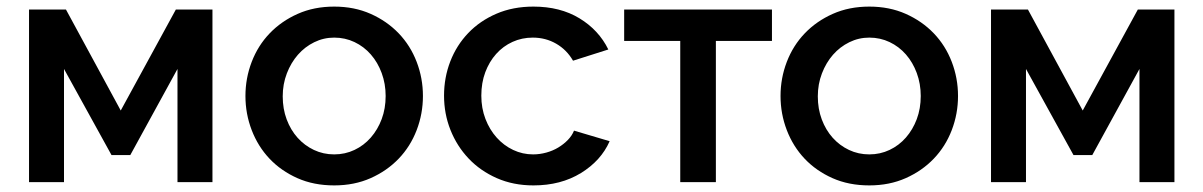

<svg xmlns="http://www.w3.org/2000/svg" viewBox="-20 -552 3648 582"><path d="M346 -217 513 -523H624V0H518V-343L375 -82H318L174 -343V0H68V-523H180Z M993 10Q931 10 881.5 -12Q832 -34 797 -71Q762 -108 743 -157.5Q724 -207 724 -261Q724 -315 743 -364.5Q762 -414 797.5 -451Q833 -488 882.5 -510Q932 -532 993 -532Q1054 -532 1103.5 -510Q1153 -488 1188.5 -451Q1224 -414 1243 -364.5Q1262 -315 1262 -261Q1262 -207 1243 -157.5Q1224 -108 1188.5 -71Q1153 -34 1103.5 -12Q1054 10 993 10ZM837 -260Q837 -222 849 -190Q861 -158 882 -134.5Q903 -111 931.5 -97.5Q960 -84 993 -84Q1026 -84 1054.5 -97.5Q1083 -111 1104 -135Q1125 -159 1137 -191Q1149 -223 1149 -261Q1149 -298 1137 -330.5Q1125 -363 1104 -387Q1083 -411 1054.5 -424.5Q1026 -438 993 -438Q961 -438 932.5 -424Q904 -410 883 -386Q862 -362 849.5 -329.5Q837 -297 837 -260Z M1326 -262Q1326 -317 1345 -366Q1364 -415 1399.5 -452Q1435 -489 1485 -510.5Q1535 -532 1597 -532Q1678 -532 1736.5 -496.5Q1795 -461 1824 -402L1717 -368Q1698 -401 1666 -419.5Q1634 -438 1595 -438Q1562 -438 1533.5 -425Q1505 -412 1484 -388.5Q1463 -365 1451 -333Q1439 -301 1439 -262Q1439 -224 1451.5 -191.5Q1464 -159 1485.5 -135Q1507 -111 1535.5 -97.5Q1564 -84 1596 -84Q1616 -84 1636 -89.5Q1656 -95 1672.5 -105Q1689 -115 1701.5 -128Q1714 -141 1720 -156L1828 -124Q1802 -65 1741 -27.5Q1680 10 1597 10Q1536 10 1486 -12Q1436 -34 1400.5 -71.5Q1365 -109 1345.5 -158Q1326 -207 1326 -262Z M2150 0H2042V-428H1872V-523H2320V-428H2150Z M2615 10Q2553 10 2503.5 -12Q2454 -34 2419 -71Q2384 -108 2365 -157.5Q2346 -207 2346 -261Q2346 -315 2365 -364.5Q2384 -414 2419.5 -451Q2455 -488 2504.5 -510Q2554 -532 2615 -532Q2676 -532 2725.5 -510Q2775 -488 2810.5 -451Q2846 -414 2865 -364.5Q2884 -315 2884 -261Q2884 -207 2865 -157.5Q2846 -108 2810.5 -71Q2775 -34 2725.5 -12Q2676 10 2615 10ZM2459 -260Q2459 -222 2471 -190Q2483 -158 2504 -134.5Q2525 -111 2553.5 -97.5Q2582 -84 2615 -84Q2648 -84 2676.5 -97.5Q2705 -111 2726 -135Q2747 -159 2759 -191Q2771 -223 2771 -261Q2771 -298 2759 -330.5Q2747 -363 2726 -387Q2705 -411 2676.5 -424.5Q2648 -438 2615 -438Q2583 -438 2554.5 -424Q2526 -410 2505 -386Q2484 -362 2471.5 -329.5Q2459 -297 2459 -260Z M3262 -217 3429 -523H3540V0H3434V-343L3291 -82H3234L3090 -343V0H2984V-523H3096Z"/></svg>

Font: Oxford Sans SemiBold
Style: Regular
Weight: 600
Designer: Matt McInerney, Pablo Impallari, Rodrigo Fuenzalida
Foundry: Matt McInerney, Pablo Impallari, Rodrigo Fuenzalida
Version: Version 3.000g; ttfautohint (v1.5) -l 8 -r 28 -G 28 -x 14 -D